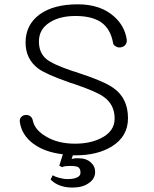

<svg xmlns="http://www.w3.org/2000/svg" viewBox="-20 -722 707 884"><path d="M252.9 41 266.6 47.9Q271.5 43.9 283.2 43Q291 42 300.8 42Q329.1 42 338.9 46.9Q350.6 53.7 350.6 73.2Q350.6 87.9 335 94.7Q320.3 102.5 291 102.5Q272.5 102.5 252 96.7Q233.4 91.8 222.7 85L212.9 104.5Q228.5 120.1 248 128.9Q276.4 141.6 313.5 141.6Q360.4 141.6 388.7 121.1Q418 101.6 418 69.3Q418 43 397.5 25.4Q377 6.8 344.7 6.8Q334 6.8 326.2 6.8Q318.4 7.8 309.6 9.8L315.4 -6.8H327.1Q428.7 -6.8 495.1 -47.9Q569.3 -93.8 569.3 -177.7Q569.3 -269.5 502.9 -316.4Q460.9 -347.7 325.2 -391.6L312.5 -395.5Q222.7 -425.8 193.4 -450.2Q159.2 -478.5 159.2 -531.2Q159.2 -586.9 208 -618.2Q253.9 -648.4 328.1 -648.4Q403.3 -648.4 446.3 -619.1Q488.3 -588.9 500 -527.3Q501 -514.6 512.7 -508.8Q522.5 -502 535.2 -503.9Q548.8 -505.9 556.6 -514.6Q565.4 -525.4 563.5 -540Q554.7 -601.6 505.9 -645.5Q443.4 -702.1 337.9 -702.1Q226.6 -702.1 162.1 -655.3Q97.7 -607.4 97.7 -526.4Q97.7 -450.2 156.2 -406.2Q192.4 -379.9 295.9 -343.8L303.7 -340.8L322.3 -335Q425.8 -299.8 457 -276.4Q507.8 -241.2 507.8 -175.8Q507.8 -117.2 445.3 -85.9Q395.5 -60.5 325.2 -60.5Q246.1 -60.5 191.4 -93.8Q139.6 -124 130.9 -168Q127.9 -181.6 118.2 -187.5Q108.4 -194.3 96.7 -192.4Q85 -191.4 78.1 -183.6Q69.3 -174.8 71.3 -160.2Q80.1 -100.6 131.8 -61.5Q184.6 -21.5 269.5 -11.7Z"/></svg>

Font: Gulim
Style: Regular
Weight: 400
Version: Version 2.21